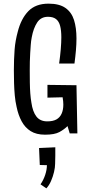

<svg xmlns="http://www.w3.org/2000/svg" viewBox="-20 -731 496 1052"><path d="M56 -346Q56 -375 57 -404Q58 -433 60 -459Q62 -485 66.5 -509.5Q71 -534 77 -556Q95 -628 135 -669.5Q175 -711 246 -711Q305 -711 338.5 -687.5Q372 -664 385.5 -621.5Q399 -579 399 -520Q399 -489 396 -454.5Q393 -420 388 -383H304Q310 -426 313 -462Q316 -498 316 -527Q316 -564 309.5 -589Q303 -614 287 -626.5Q271 -639 243 -639Q204 -639 183.5 -607.5Q163 -576 154 -527Q150 -507 148.5 -485Q147 -463 145.5 -440Q144 -417 143.5 -393.5Q143 -370 143 -346Q143 -310 143.5 -278Q144 -246 146 -219Q148 -192 152 -169Q159 -119 179.5 -92.5Q200 -66 239 -66Q270 -66 289 -76.5Q308 -87 317.5 -108Q327 -129 327 -158Q327 -167 326 -177Q325 -187 323 -198L240 -196V-266L399 -264L404 0H362L350 -40Q332 -22 305.5 -7.5Q279 7 227 7Q179 7 148 -12.5Q117 -32 98.5 -66.5Q80 -101 71 -145Q64 -175 61 -208Q58 -241 57 -275.5Q56 -310 56 -346ZM234 301 202 279Q218 256 227.5 227.5Q237 199 237 174L198 173L194 80L283 76Q283 99 283 121.5Q283 144 282 167Q282 186 276 211.5Q270 237 259.5 261Q249 285 234 301Z"/></svg>

Font: Truculenta Medium
Style: Regular
Weight: 500
Version: Version 1.002